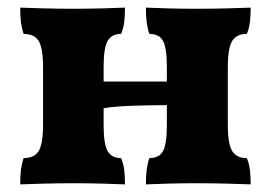

<svg xmlns="http://www.w3.org/2000/svg" viewBox="-20 -481 709 504"><path d="M33 3Q33 -19 35 -35Q37 -51 42 -66Q70 -66 81.5 -84.5Q93 -103 93 -153V-305Q93 -355 81.5 -373.5Q70 -392 42 -392Q37 -407 35 -423Q33 -439 33 -461Q56 -460 95.5 -459Q135 -458 175 -458Q213 -458 250 -459Q287 -460 308 -461Q308 -439 306 -423Q304 -407 298 -392Q273 -392 262.5 -373.5Q252 -355 252 -305V-267H418V-305Q418 -355 408 -373.5Q398 -392 372 -392Q367 -407 365 -423Q363 -439 363 -461Q384 -460 421 -459Q458 -458 495 -458Q536 -458 575.5 -459Q615 -460 638 -461Q638 -439 636 -423Q634 -407 628 -392Q601 -392 589.5 -373.5Q578 -355 578 -305V-153Q578 -103 589.5 -84.5Q601 -66 628 -66Q634 -51 636 -35Q638 -19 638 3Q615 2 575.5 1Q536 0 495 0Q458 0 421 1Q384 2 363 3Q363 -19 365 -35Q367 -51 372 -66Q398 -66 408 -84.5Q418 -103 418 -153V-205Q376 -205 330 -203.5Q284 -202 252 -197V-153Q252 -103 262.5 -84.5Q273 -66 298 -66Q304 -51 306 -35Q308 -19 308 3Q287 2 250 1Q213 0 175 0Q135 0 95.5 1Q56 2 33 3Z"/></svg>

Font: Vollkorn ExtraBold
Style: Regular
Weight: 800
Designer: Friedrich Althausen
Foundry: Friedrich Althausen
Version: Version 5.000; ttfautohint (v1.8.3)